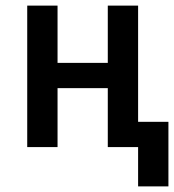

<svg xmlns="http://www.w3.org/2000/svg" viewBox="-20 -524 620 684"><path d="M77 0H185V-210H364V0H472V140H580V-90H472V-504H364V-300H185V-504H77Z"/></svg>

Font: Finlandica Medium
Style: Regular
Weight: 500
Designer: Niklas Ekholm, Juho Hiilivirta, Jaakko Suomalainen
Foundry: Helsinki Type Studio
Version: Version 2.000;Glyphs 3.2 (3202)